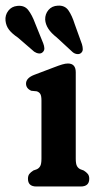

<svg xmlns="http://www.w3.org/2000/svg" viewBox="-79 -677 353 697"><path d="M196 -414.5V-101Q196 -82 200.5 -74Q205 -66 213 -62.5L225 -58Q234.5 -52 239.8 -45.5Q245 -39 245 -28Q245 0 214 0H53Q22.5 0 22.5 -28Q22.5 -39 27.5 -45.5Q32.5 -52 42 -58L54.5 -62.5Q62.5 -66 67 -74Q71.5 -82 71.5 -101V-312.5Q71.5 -328.5 67.5 -335.5Q63.5 -342.5 54.5 -345.5L34.5 -347.5Q15.5 -356 15.5 -373.5Q15.5 -393.5 44.5 -405L117 -432.5Q135 -439.5 146.8 -443Q158.5 -446.5 167.5 -446.5Q196 -446.5 196 -414.5ZM192 -590 218.5 -516.5Q221.5 -506.5 221.5 -498.2Q221.5 -490 215 -484.5Q209 -479.5 200.2 -480.8Q191.5 -482 184.5 -488L126.5 -541.5Q87 -572 85 -606Q84.5 -626 97 -640.8Q109.5 -655.5 131 -656.5Q156.5 -658 169.5 -639.2Q182.5 -620.5 192 -590ZM48.5 -592.5 78 -519.5Q81.5 -510.5 82 -502Q82.5 -493.5 76 -487.5Q70.5 -482 61.8 -483Q53 -484 45 -489.5L-14 -540.5Q-35.5 -555 -46.2 -569Q-57 -583 -59 -602Q-61 -622 -49 -637.8Q-37 -653.5 -16.5 -655.5Q9.5 -658.5 23.5 -640.5Q37.5 -622.5 48.5 -592.5Z"/></svg>

Font: Fraunces 144pt S100 SemiBold
Style: Regular
Weight: 600
Version: Version 1.000; ttfautohint (v1.8.3)